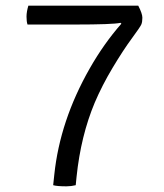

<svg xmlns="http://www.w3.org/2000/svg" viewBox="-20 -653 580 677"><path d="M77 -566.5Q73.5 -577 73.5 -594.2Q73.5 -611.5 80 -633H467.5Q482 -605 482 -590.5Q482 -576 478.5 -567.2Q475 -558.5 444.8 -517.5Q414.5 -476.5 377.2 -414.2Q340 -352 314 -291Q265 -174 250 -30L247 0Q231 4 214 4Q181.5 4 167.5 0L171.5 -37.5Q191.5 -227.5 296 -411Q346 -499 408 -569.5L405 -572.5Q378 -566.5 244.5 -566.5Z"/></svg>

Font: Signika-CLs Light
Style: CLs-Regular
Weight: 300
Version: Version 2.003;gftools[0.9.32]